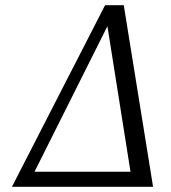

<svg xmlns="http://www.w3.org/2000/svg" viewBox="-20 -720 660 740"><path d="M26 0 385 -700H457L570 0ZM113 -58H483L394 -619Z"/></svg>

Font: Mate
Style: Italic
Weight: 400
Italic angle: -10.8°
Designer: Eduardo Rodriguez Tunni
Foundry: Eduardo Rodriguez Tunni
Version: Version 1.003; ttfautohint (v1.8.4.7-5d5b);gftools[0.9.24]